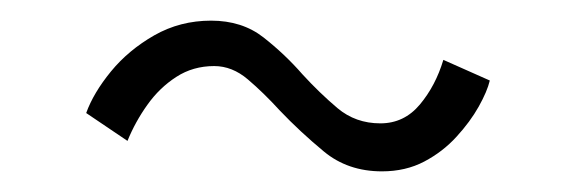

<svg xmlns="http://www.w3.org/2000/svg" viewBox="-20 -473 565 186"><path d="M63.5 -363.5Q70.5 -383 87.5 -403.8Q104.5 -424.5 129.5 -438.8Q154.5 -453 184.5 -453Q214.5 -453 235.2 -436.8Q256 -420.5 273 -401Q289.5 -383 307 -368.2Q324.5 -353.5 348.5 -353.5Q371.5 -353.5 386.8 -371.8Q402 -390 409.5 -415L454.5 -395Q452 -384.5 443.8 -369.8Q435.5 -355 422.2 -340.5Q409 -326 391 -316.5Q373 -307 350 -307Q317 -307 293.8 -326.2Q270.5 -345.5 251 -366Q235.5 -383 220.2 -396Q205 -409 187.5 -409Q167 -409 150.8 -398.5Q134.5 -388 122.8 -371.5Q111 -355 103.5 -336.5Z"/></svg>

Font: Grandstander Thin ExtraLight
Style: Regular
Weight: 250
Version: Version 1.200